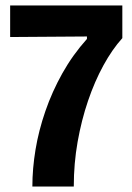

<svg xmlns="http://www.w3.org/2000/svg" viewBox="-20 -680 483 700"><path d="M98 0Q98 -65 109.5 -134.5Q121 -204 145.5 -275Q170 -346 207.5 -413Q245 -480 297 -538V-547L17 -545V-660H426V-541Q389 -500 357 -441.5Q325 -383 301 -312.5Q277 -242 263 -163Q249 -84 249 0Z"/></svg>

Font: Bricolage Grotesque SemiCondensed
Style: Bold
Weight: 700
Width: 4
Designer: Mathieu Triay
Foundry: Atelier Triay
Version: Version 1.001;gftools[0.9.33.dev8+g029e19f]